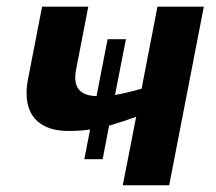

<svg xmlns="http://www.w3.org/2000/svg" viewBox="-20 -548 640 568"><path d="M241.2 -528.3 204.6 -339.8Q202.6 -328.6 202.6 -318.8Q202.6 -265.1 265.6 -263.7L298.3 -432.1H352.5L320.3 -267.1Q344.7 -270.5 398.9 -285.6L445.8 -528.3H583L480.5 0H343.3L382.8 -202.6L343.8 -189L302.7 -176.3L283.7 -77.1H229.5L246.6 -165Q220.2 -160.6 182.6 -160.6Q122.6 -160.6 90.6 -189.5Q58.6 -218.3 58.6 -272.5Q58.6 -292 63 -314.5L104.5 -528.3Z"/></svg>

Font: Cousine
Style: Bold Italic
Weight: 700
Italic angle: -12°
Monospace: yes
Designer: Steve Matteson
Foundry: Ascender Corporation
Version: Version 1.20